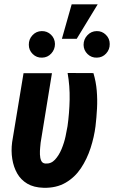

<svg xmlns="http://www.w3.org/2000/svg" viewBox="-20 -873 537 904"><path d="M90.8 -528.3H224.6L171.4 -201.7Q170.9 -194.3 169.2 -179Q167.5 -163.6 168 -146Q168.5 -128.4 174.1 -116.2Q179.7 -104 193.8 -103Q220.2 -101.1 238.8 -121.1Q257.3 -141.1 269.8 -170.9Q282.2 -200.7 288.6 -230.7Q294.9 -260.7 297.9 -278.8Q306.6 -340.3 307.9 -404.3Q309.1 -468.3 298.3 -529.3L419.9 -528.8Q432.1 -487.8 435.5 -446.3Q439 -404.8 436.8 -362.5Q434.6 -320.3 429.7 -278.8Q423.3 -228 406.5 -176Q389.6 -124 361.1 -81.1Q332.5 -38.1 288.8 -12.7Q245.1 12.7 185.1 11.2Q138.7 9.8 108.4 -8.3Q78.1 -26.4 61 -56.4Q43.9 -86.4 37.8 -124.5Q31.7 -162.6 37.1 -203.6ZM271.5 -690.4 317.4 -852.5H439.9L341.3 -690.4ZM115.7 -662.1Q115.2 -688 132.8 -707Q150.4 -726.1 176.3 -726.6Q202.1 -727.1 220.2 -709.5Q238.3 -691.9 238.8 -666Q238.8 -640.1 221.4 -621.1Q204.1 -602.1 178.2 -601.6Q152.3 -600.6 134 -618.7Q115.7 -636.7 115.7 -662.1ZM373.5 -661.6Q373.5 -688 391.4 -707Q409.2 -726.1 435.1 -726.6Q460.4 -727.1 478.5 -709.2Q496.6 -691.4 496.6 -666Q497.1 -640.1 479.7 -621.1Q462.4 -602.1 436.5 -601.6Q410.6 -600.6 392.3 -618.4Q374 -636.2 373.5 -661.6Z"/></svg>

Font: Roboto Condensed
Style: Bold Italic
Weight: 700
Italic angle: -12°
Designer: Christian Robertson
Foundry: Google
Version: Version 3.0